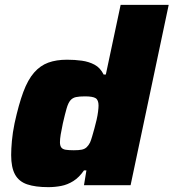

<svg xmlns="http://www.w3.org/2000/svg" viewBox="-20 -763 715 791"><path d="M179 8Q126 8 92 -3.5Q58 -15 42 -44Q26 -73 26 -124Q26 -149 29 -182.5Q32 -216 40 -255Q57 -333 76 -384Q95 -435 120.5 -464Q146 -493 179 -505Q212 -517 256 -517Q288 -517 317 -513Q346 -509 369.5 -496.5Q393 -484 407 -456H416L477 -743H675L518 0H326L336 -61H326Q306 -32 282 -17Q258 -2 232 3Q206 8 179 8ZM284 -144Q305 -144 317 -146.5Q329 -149 337 -156.5Q345 -164 351 -176Q355 -185 359.5 -200.5Q364 -216 369 -234Q374 -252 378 -269.5Q382 -287 384 -303Q386 -319 386 -328Q386 -351 374 -358.5Q362 -366 330 -366Q307 -366 293 -363Q279 -360 270 -349.5Q261 -339 254.5 -316.5Q248 -294 239 -255Q233 -227 230 -208.5Q227 -190 227 -177Q227 -163 232.5 -155.5Q238 -148 251 -146Q264 -144 284 -144Z"/></svg>

Font: Saira SemiExpanded ExtraBold
Style: Italic
Weight: 800
Width: 6
Italic angle: -12°
Designer: Hector Gatti with collaboration of the Omnibus-Type team
Foundry: Omnibus-Type
Version: Version 1.101